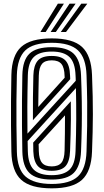

<svg xmlns="http://www.w3.org/2000/svg" viewBox="-20 -1020 568 1050"><path d="M263.2 10Q147.2 10 95.9 -36.8Q44.5 -83.5 42.2 -191Q40.8 -266 40.2 -333.2Q39.8 -400.5 40.2 -467.8Q40.8 -535 42.2 -610Q44.5 -717 95.9 -763.5Q147.2 -810 263.2 -810Q378.5 -810 428.9 -763.1Q479.2 -716.2 483.2 -610.5Q485.8 -546 486.9 -493.8Q488 -441.5 487.9 -394.2Q487.8 -347 486.6 -297.8Q485.5 -248.5 483.2 -190Q479.2 -82.5 428 -36.2Q376.8 10 263.2 10ZM263.2 -14Q362.8 -14 406.5 -55.6Q450.2 -97.2 453.2 -192Q455.8 -266 456.6 -330.6Q457.5 -395.2 456.8 -462Q456 -528.8 453.2 -609Q450.2 -703.2 406.5 -744.6Q362.8 -786 263.2 -786Q160.8 -786 117.8 -743.9Q74.8 -701.8 72.2 -609Q70.5 -535 69.9 -468.2Q69.2 -401.5 70 -334.4Q70.8 -267.2 72.2 -192Q74.2 -93.5 120.6 -53.8Q167 -14 263.2 -14ZM263.2 -38Q178.5 -38 141.2 -73.8Q104 -109.5 102.2 -192Q100.8 -266 100.2 -333Q99.8 -400 100.2 -467.2Q100.8 -534.5 102.2 -609Q104 -691 141.1 -726.5Q178.2 -762 263.2 -762Q346.2 -762 383.1 -726.1Q420 -690.2 423.2 -608Q426.2 -533.5 427.2 -466.6Q428.2 -399.8 427.2 -333.1Q426.2 -266.5 423.2 -193Q420 -111.2 383.6 -74.6Q347.2 -38 263.2 -38ZM130.2 -289.2 394.2 -578.2Q394 -585.5 393.9 -592Q393.8 -598.5 393.2 -607Q390.8 -678.2 359.9 -708.1Q329 -738 263.2 -738Q194.8 -738 164.4 -707.8Q134 -677.5 132.2 -608Q129.8 -512.8 129.5 -436Q129.2 -359.2 130.2 -289.2ZM160 -362.5Q159.8 -428.2 160.2 -487.8Q160.8 -547.2 162.5 -608Q164 -661.2 185.9 -687.6Q207.8 -714 263.2 -714Q314.8 -714 338.1 -689.1Q361.5 -664.2 363.2 -606Q363.5 -602.2 363.6 -597Q363.8 -591.8 364 -587ZM189.2 -435 333.5 -594.8Q333.5 -597 333.4 -599.5Q333.2 -602 333.2 -604Q332.2 -650.2 316 -670.1Q299.8 -690 263.2 -690Q226.2 -690 209.9 -670.8Q193.5 -651.5 192.2 -607Q191 -560.8 190.4 -521.1Q189.8 -481.5 189.2 -435ZM263.2 -62Q328.2 -62 359.5 -91.6Q390.8 -121.2 393.2 -194Q396.5 -287.8 396.9 -370Q397.2 -452.2 395.2 -538.2L131 -248.5Q131.2 -233.2 131.6 -220.2Q132 -207.2 132.2 -193Q134 -123 164.4 -92.5Q194.8 -62 263.2 -62ZM263.2 -86Q211.2 -86 187.8 -110.9Q164.2 -135.8 162.2 -193Q162 -202 161.9 -215.4Q161.8 -228.8 161.5 -240.2L367.2 -466Q368 -410.8 367.6 -367.1Q367.2 -323.5 366.1 -282.8Q365 -242 363.2 -194.5Q361.2 -137 338.4 -111.5Q315.5 -86 263.2 -86ZM263.2 -110Q299 -110 315.6 -129.8Q332.2 -149.5 333.2 -197Q334.2 -241 334.9 -290.5Q335.5 -340 335.5 -389.2L191.2 -231.2Q191.5 -224 191.8 -212.8Q192 -201.5 192.2 -194Q193.5 -149 209.9 -129.5Q226.2 -110 263.2 -110ZM201 -845 296.5 -1000H329.5L229.8 -845ZM312.2 -845 424.5 -1000H457.5L341 -845ZM256.8 -845 360.5 -1000H393.5L285.2 -845Z"/></svg>

Font: Big Shoulders Inline Text Black
Style: Regular
Weight: 900
Designer: Patric King
Foundry: XO Type Co
Version: Version 1.000